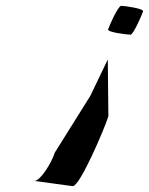

<svg xmlns="http://www.w3.org/2000/svg" viewBox="-20 -789 511 659"><path d="M98 -168 230 -150C255 -151 340 -350 352 -390L350 -585L290 -460L168 -265C158 -232 119 -168 98 -168ZM351 -688C348 -678 418 -670 428 -670C438 -670 468 -740 471 -750C474 -760 406 -769 396 -769C385 -769 354 -698 351 -688Z"/></svg>

Font: bitstorm
Style: suextobl
Weight: 400
Version: Version 0.2